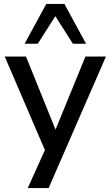

<svg xmlns="http://www.w3.org/2000/svg" viewBox="-20 -775 560 975"><path d="M121 180 208 -13 4 -488H112L262 -117L414 -488H518L227 180ZM105 -553 215 -755H307L417 -553H350L261 -693L172 -553Z"/></svg>

Font: Nunito Sans SemiBold
Style: Regular
Weight: 600
Designer: Vernon Adams
Foundry: Vernon Adams
Version: Version 3.101; ttfautohint (v1.8.4.7-5d5b);gftools[0.9.27]